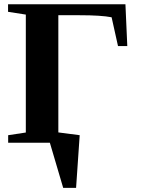

<svg xmlns="http://www.w3.org/2000/svg" viewBox="-20 -675 676 908"><path d="M582 -457H538.1L507.8 -593.3Q459 -603 355 -603H255.9V-48.8L356.9 -35.6L339.8 213.4H278.8L215.8 0H18.6V-35.6L102.1 -48.3V-606L18.1 -619.1V-654.8H573.2Z"/></svg>

Font: Tinos
Style: Bold
Weight: 700
Designer: Steve Matteson
Foundry: Monotype Imaging Inc.
Version: Version 1.23